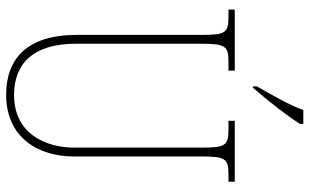

<svg xmlns="http://www.w3.org/2000/svg" viewBox="-206 -764 981 608"><g transform="rotate(90 284.0 -460.5)"><path d="M254 -784V-771H258C297 -815 352 -886 373 -921V-931H329C313 -886 284 -837 254 -784ZM281 10C414 10 476 -89 476 -205V-607C476 -683 482 -694 532 -694H556V-714H363V-694H392C442 -694 448 -683 448 -607V-207C448 -112 402 -15 281 -15C183 -15 119 -75 119 -210V-606C119 -684 126 -694 175 -694H204V-714H11V-694H35C85 -694 91 -683 91 -608V-214C91 -54 168 10 281 10Z"/></g></svg>

Font: Noto Serif Myanmar Condensed Thin
Style: Regular
Weight: 100
Width: 3
Designer: Ben Mitchell and the Monotype Design Team
Foundry: Monotype Imaging Inc.
Version: Version 2.106